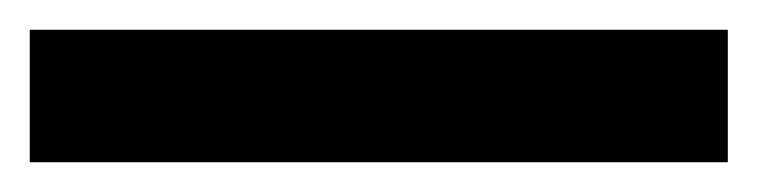

<svg xmlns="http://www.w3.org/2000/svg" viewBox="-21 60 509 129"><path d="M-1 169V80H468V169Z"/></svg>

Font: Red Hat Text SemiBold
Style: Regular
Weight: 600
Designer: Pentagram, MCKL
Foundry: MCKL
Version: Version 1.030